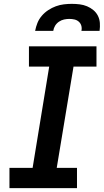

<svg xmlns="http://www.w3.org/2000/svg" viewBox="-20 -975 540 995"><path d="M29 0V-105H149L235 -630H130V-735H480V-630H361L274 -105H379V0ZM162 -815Q166 -836 174 -856Q182 -876 196.5 -893Q211 -910 230 -922.5Q249 -935 269.5 -942.5Q290 -950 311 -952.5Q332 -955 352 -955Q373 -955 393 -952.5Q413 -950 431 -942.5Q449 -935 464 -922.5Q479 -910 487.5 -893Q496 -876 497.5 -856Q499 -836 496 -815H402Q405 -829 401.5 -841.5Q398 -854 388.5 -862.5Q379 -871 366 -874Q353 -877 339 -877Q326 -877 312 -874Q298 -871 285.5 -862.5Q273 -854 265.5 -841.5Q258 -829 256 -815Z"/></svg>

Font: Iosevka SS04 Extrabold Oblique
Style: Regular
Weight: 800
Italic angle: -9°
Monospace: yes
Designer: Belleve Invis
Foundry: Belleve Invis
Version: Version 19.0.0; ttfautohint (v1.8.4)